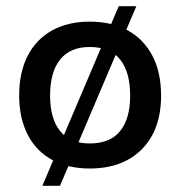

<svg xmlns="http://www.w3.org/2000/svg" viewBox="-20 -528 582 621"><path d="M174 73H117L364 -508H421ZM270 -458Q342 -458 393.5 -429.5Q445 -401 473 -347.5Q501 -294 501 -219Q501 -108 439 -45.5Q377 17 270 17Q200 17 148.5 -11Q97 -39 69.5 -92.5Q42 -146 42 -219Q42 -294 69.5 -347.5Q97 -401 148.5 -429.5Q200 -458 270 -458ZM270 -376Q207 -376 174.5 -335.5Q142 -295 142 -219Q142 -144 174.5 -104Q207 -64 270 -64Q336 -64 368.5 -104Q401 -144 401 -219Q401 -295 368.5 -335.5Q336 -376 270 -376Z"/></svg>

Font: Podkova SemiBold
Style: Regular
Weight: 600
Designer: Ilya Yudin
Foundry: Cyreal (www.cyreal.org)
Version: Version 2.103